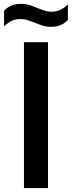

<svg xmlns="http://www.w3.org/2000/svg" viewBox="-60 -954 364 974"><path d="M61.5 0V-740H183.5V0ZM198 -818Q174.5 -818 154 -824.8Q133.5 -831.5 114.5 -839.5Q97.5 -846.5 80.5 -852Q63.5 -857.5 46 -857.5Q19 -857.5 -0.5 -848.2Q-20 -839 -39.5 -820.5V-899.5Q-23 -917 -2.2 -925.8Q18.5 -934.5 47 -934.5Q70.5 -934.5 91 -927.8Q111.5 -921 130.5 -913Q147.5 -906.5 164.5 -900.5Q181.5 -894.5 199 -894.5Q226 -894.5 245.8 -904Q265.5 -913.5 284.5 -931.5V-853Q268.5 -835.5 247.8 -826.8Q227 -818 198 -818Z"/></svg>

Font: Encode Sans SC Condensed SemiBold
Style: Regular
Weight: 600
Width: 3
Designer: Multiple Designers
Foundry: Impallari Type
Version: Version 3.002